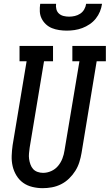

<svg xmlns="http://www.w3.org/2000/svg" viewBox="-20 -975 573 1003"><path d="M203 8Q176 8 149 1.5Q122 -5 101 -20Q80 -35 66 -58Q52 -81 46 -107Q40 -133 41 -161Q42 -189 46 -217L119 -655H82V-735H257V-655H210L135 -204Q133 -189 131.5 -174Q130 -159 132 -144.5Q134 -130 139 -116Q144 -102 153 -92Q162 -82 176 -77Q190 -72 205 -72Q227 -72 248 -81.5Q269 -91 283.5 -108.5Q298 -126 306 -147Q314 -168 317 -189L395 -655H358V-735H533V-655H485L406 -176Q402 -152 394.5 -128Q387 -104 373.5 -82.5Q360 -61 341 -42.5Q322 -24 299 -12.5Q276 -1 251.5 3.5Q227 8 203 8ZM329 -815Q309 -815 289 -818Q269 -821 251.5 -828Q234 -835 220 -848Q206 -861 197.5 -878Q189 -895 188 -915Q187 -935 190 -955H273Q271 -941 274.5 -927Q278 -913 288 -904Q298 -895 312 -891.5Q326 -888 341 -888Q356 -888 371 -891.5Q386 -895 399 -903.5Q412 -912 420 -926Q428 -940 430 -955H513Q510 -934 502 -914.5Q494 -895 480.5 -878Q467 -861 448.5 -848.5Q430 -836 410 -828.5Q390 -821 369.5 -818Q349 -815 329 -815Z"/></svg>

Font: Iosevka Slab Medium
Style: Italic
Weight: 500
Italic angle: -9°
Monospace: yes
Designer: Belleve Invis
Foundry: Belleve Invis
Version: Version 11.1.0; ttfautohint (v1.8.3)